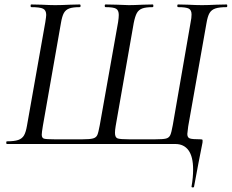

<svg xmlns="http://www.w3.org/2000/svg" viewBox="-20 -645 1038 860"><path d="M11 -12Q44 -12 61.5 -18Q79 -24 87.5 -38.5Q96 -53 101 -83L183 -546Q187 -572 187 -578Q187 -599 173 -606Q159 -613 120 -613Q117 -613 117 -619Q117 -625 120 -625L166 -624Q204 -622 227 -622Q255 -622 295 -624L337 -625Q341 -625 341 -619Q341 -613 337 -613Q306 -613 290 -607Q274 -601 266 -586.5Q258 -572 253 -542L172 -81Q167 -51 167 -42Q167 -27 177 -24Q187 -21 224 -21H349Q383 -21 397 -25Q411 -29 416 -40.5Q421 -52 427 -85L509 -546Q512 -566 512 -578Q512 -599 500 -606Q488 -613 453 -613Q449 -613 449 -619Q449 -625 453 -625L503 -624Q543 -622 557 -622Q580 -622 620 -624L664 -625Q667 -625 667 -619Q667 -613 664 -613Q633 -613 617 -607Q601 -601 593 -586.5Q585 -572 579 -542L498 -80Q495 -62 495 -50Q495 -29 507 -25Q519 -21 558 -21H675Q711 -21 724 -24.5Q737 -28 742.5 -39.5Q748 -51 754 -85L834 -546Q838 -565 838 -580Q838 -600 825.5 -606.5Q813 -613 778 -613Q774 -613 774 -619Q774 -625 778 -625L821 -624Q859 -622 885 -622Q910 -622 950 -624L995 -625Q998 -625 998 -619Q998 -613 995 -613Q962 -613 944.5 -607Q927 -601 918.5 -586.5Q910 -572 905 -542L823 -79Q819 -49 819 -45Q819 -29 830 -25Q841 -21 878 -21Q886 -21 887 -18.5Q888 -16 887 -6Q869 83 849 192Q848 195 842.5 194.5Q837 194 838 190Q845 151 845 114Q845 57 824.5 28.5Q804 0 765 0H11Q8 0 8 -6Q8 -12 11 -12Z"/></svg>

Font: Cormorant Infant Medium
Style: Italic
Weight: 500
Italic angle: -10°
Designer: Christian Thalmann (Catharsis Fonts)
Foundry: Catharsis Fonts
Version: Version 4.000